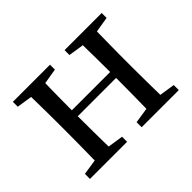

<svg xmlns="http://www.w3.org/2000/svg" viewBox="-110 -716 914 914"><g transform="rotate(-45 346.5 -259.5)"><path d="M645 -486V-519H395V-486L473 -474C474 -420 475 -346 475 -292H217C217 -346 218 -419 219 -473L297 -486V-519H47V-486L125 -474C126 -418 127 -342 127 -289V-230C127 -177 126 -101 125 -46L47 -34V0H297V-34L219 -46C218 -101 217 -179 217 -252H475C475 -179 474 -100 473 -46L395 -34V0H645V-34L567 -46C566 -102 565 -177 565 -230V-289C565 -342 566 -418 567 -473Z"/></g></svg>

Font: Noto Serif SC Medium
Style: Regular
Weight: 500
Designer: Ryoko NISHIZUKA 西塚涼子 (kana & ideographs); Frank Grießhammer (Latin, Greek & Cyrillic); Wenlong ZHANG 张文龙 (bopomofo); San
Foundry: Adobe Systems Incorporated
Version: Version 1.001;PS 1.001;hotconv 16.6.54;makeotf.lib2.5.65590